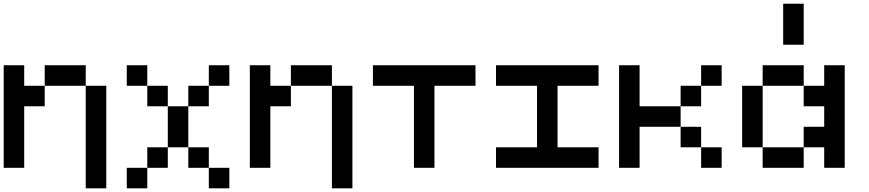

<svg xmlns="http://www.w3.org/2000/svg" viewBox="-20 -909 4707 1040"><path d="M111.1 -333.3V0H0V-555.6H111.1V-444.4H222.2V-333.3ZM555.6 111.1H444.4V-444.4H555.6ZM444.4 -444.4H222.2V-555.6H444.4Z M777.8 111.1H666.7V0H777.8ZM888.9 0H777.8V-111.1H888.9ZM1000 -111.1H888.9V-333.3H1000ZM777.8 -444.4H666.7V-555.6H777.8ZM888.9 -333.3H777.8V-444.4H888.9ZM1111.1 0H1000V-111.1H1111.1ZM1222.2 111.1H1111.1V0H1222.2ZM1111.1 -333.3H1000V-444.4H1111.1ZM1222.2 -444.4H1111.1V-555.6H1222.2Z M1444.4 -333.3V0H1333.3V-555.6H1444.4V-444.4H1555.6V-333.3ZM1888.9 111.1H1777.8V-444.4H1888.9ZM1777.8 -444.4H1555.6V-555.6H1777.8Z M2555.6 -555.6V-444.4H2333.3V0H2222.2V-444.4H2000V-555.6Z M2888.9 -444.4H2666.7V-555.6H3222.2V-444.4H3000V-111.1H3222.2V0H2666.7V-111.1H2888.9Z M3444.4 -222.2V0H3333.3V-555.6H3444.4V-333.3H3666.7V-222.2ZM3888.9 0H3777.8V-111.1H3888.9ZM3777.8 -111.1H3666.7V-222.2H3777.8ZM3888.9 -444.4H3777.8V-555.6H3888.9ZM3777.8 -333.3H3666.7V-444.4H3777.8Z M4111.1 -111.1H4000V-444.4H4111.1ZM4444.4 -333.3H4333.3V-444.4H4444.4V-555.6H4555.6V0H4444.4V-111.1H4333.3V-222.2H4444.4ZM4333.3 0H4111.1V-111.1H4333.3ZM4333.3 -444.4H4111.1V-555.6H4333.3ZM4333.3 -666.7H4222.2V-888.9H4333.3Z"/></svg>

Font: Pixeloid Mono
Style: Regular
Weight: 400
Monospace: yes
Designer: GGBotNet
Foundry: GGBotNet
Version: 0.5